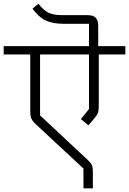

<svg xmlns="http://www.w3.org/2000/svg" viewBox="-40 -948 699 1040"><path d="M412 72H463V-21C463 -49 458 -60 435 -82L177 -323V-653H442V-357L398 -303L439 -269L471 -307C491 -330 495 -342 495 -377V-653H639V-698H492V-808C492 -847 476 -866 434 -866H299C234 -866 206 -880 168 -928L136 -901C179 -843 220 -819 309 -819H442V-698H-20V-653H124V-346C124 -312 129 -298 155 -274L412 -35Z"/></svg>

Font: IBM Plex Devanagari Light
Style: Regular
Weight: 300
Designer: Mike Abbink, Paul van der Laan, Pieter van Rosmalen, Erin McLaughlin
Foundry: Bold Monday
Version: Version 1.0